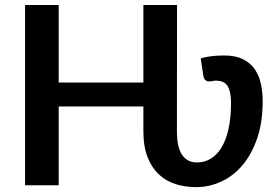

<svg xmlns="http://www.w3.org/2000/svg" viewBox="-20 -743 1102 770"><path d="M689.5 -217Q689.5 -152.5 710.2 -122Q731 -91.5 770 -91.5Q799 -91.5 823.8 -105.8Q848.5 -120 867 -149.2Q885.5 -178.5 896 -223.8Q906.5 -269 906.5 -331Q906.5 -374 893.5 -396.8Q880.5 -419.5 846 -419.5Q838 -419.5 831.8 -418Q825.5 -416.5 819.5 -416.5Q799 -416.5 795.5 -439.5L785 -508.5Q806.5 -515.5 830.2 -518Q854 -520.5 879.5 -520.5Q925 -520.5 955 -505.2Q985 -490 1002.2 -464.5Q1019.5 -439 1026.5 -406Q1033.5 -373 1033.5 -338Q1033.5 -251.5 1010.8 -186.5Q988 -121.5 950.8 -78.5Q913.5 -35.5 865.5 -14Q817.5 7.5 767.5 7.5Q724 7.5 685.5 -4.2Q647 -16 618 -42.8Q589 -69.5 572 -112.2Q555 -155 555 -217V-316H215.5V0H80.5V-723H215.5V-412H555V-723H690Z"/></svg>

Font: Lato
Style: Bold
Weight: 700
Designer: Lukasz Dziedzic
Foundry: tyPoland Lukasz Dziedzic
Version: Version 2.007; 2014-02-27